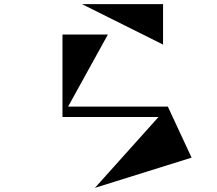

<svg xmlns="http://www.w3.org/2000/svg" viewBox="-20 -823 1040 922"><path d="M763 -803V-609L374 -803ZM900 -66 436 79 741 -261H280V-657H498L307 -311H786Z"/></svg>

Font: Chokokutai
Style: Regular
Weight: 400
Designer: 108号,108go
Foundry: Font Zone 108
Version: Version 1.000; ttfautohint (v1.8.3)